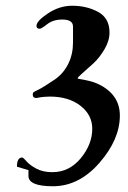

<svg xmlns="http://www.w3.org/2000/svg" viewBox="-20 -444 444 668"><path d="M39 136Q39 104 57 104Q61 104 72 117Q83 130 106 142.5Q129 155 162 155Q221 155 261 106.5Q301 58 301 4Q301 -44 260 -76Q219 -108 153 -108Q144 -108 133 -107Q122 -106 115 -104.5Q108 -103 107 -103Q94 -103 94 -114Q94 -119 95 -121Q96 -123 101.5 -126Q107 -129 114.5 -132.5Q122 -136 138 -146Q154 -156 173 -169Q202 -190 218 -223Q234 -256 234 -296Q234 -327 234 -351.5Q234 -376 197 -376Q165 -376 144.5 -360Q124 -344 118 -344Q107 -344 107 -354Q107 -371 147 -397.5Q187 -424 231 -424Q282 -424 321.5 -402.5Q361 -381 361 -331Q361 -302 343.5 -272.5Q326 -243 305.5 -224Q285 -205 267.5 -190Q250 -175 250 -171Q250 -170 260.5 -168.5Q271 -167 290 -162.5Q309 -158 325 -150Q397 -114 397 -42Q397 41 326 122.5Q255 204 164 204Q79 204 79 168Q79 160 79 148Z"/></svg>

Font: OFL Sorts Mill Goudy TT
Style: Regular
Weight: 500
Version: Version 003.000